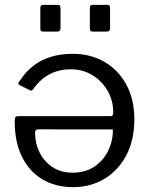

<svg xmlns="http://www.w3.org/2000/svg" viewBox="-20 -762 621 792"><path d="M229.6 -729.8V-646.9Q229.6 -638.3 226.2 -634.9Q222.8 -631.6 212.9 -631.6H160.3Q151.6 -631.6 149 -634.6Q146.3 -637.5 146.3 -644.9V-729.2Q146.3 -742 157.2 -742H218.6Q229.6 -742 229.6 -729.8ZM434 -729.8V-646.9Q434 -638.3 430.7 -634.9Q427.3 -631.6 417.4 -631.6H364.8Q356.1 -631.6 353.4 -634.6Q350.7 -637.5 350.7 -644.9V-729.2Q350.7 -742 361.7 -742H423.1Q434 -742 434 -729.8ZM447.1 -297.7Q447.1 -347.6 423.8 -387.7Q400.5 -427.9 361.1 -452Q321.6 -476.1 273 -476.1Q222.7 -476.1 183.8 -455.4Q144.9 -434.7 116.2 -393.3Q112.9 -389.3 110.2 -388.5Q107.4 -387.6 102.5 -390.1L60.7 -411.2Q51.4 -416 58.9 -425Q85.5 -465.9 118 -490.9Q150.5 -515.8 190.8 -527.9Q231 -540 280.5 -540Q354.7 -540 412.2 -506Q469.6 -472 501.9 -411.4Q534.2 -350.8 534.2 -270.4Q534.2 -183.9 500.8 -121Q467.4 -58.1 410.4 -24.1Q353.4 10 281.6 10Q209.4 10 155.1 -22.2Q100.9 -54.4 70.8 -115.1Q40.7 -175.9 40.7 -261.5Q40.7 -269.4 42.2 -276Q43.6 -282.6 55.1 -282.9H438.6Q443 -282.9 445 -287.2Q447.1 -291.6 447.1 -297.7ZM141.6 -228.4Q131.6 -228.4 128.1 -225.6Q124.6 -222.7 124.6 -214.4Q124.6 -171 143.2 -133.4Q161.8 -95.9 196.3 -72.8Q230.9 -49.7 279.8 -49.7Q333.4 -49.7 370.7 -75.5Q407.9 -101.4 427.2 -142.4Q446.5 -183.4 445.5 -228.2Z"/></svg>

Font: Libre Franklin Thin
Style: Regular
Weight: 100
Designer: Pablo Impallari, Rodrigo Fuenzalida, Nhung Nguyen
Foundry: Impallari Type
Version: Version 3.000